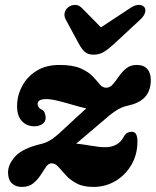

<svg xmlns="http://www.w3.org/2000/svg" viewBox="-20 -742 630 776"><path d="M535.5 -170.5Q535.5 -117.5 511.2 -76Q487 -34.5 446.8 -10.5Q406.5 13.5 358 13.5Q315.5 13.5 289 -1Q262.5 -15.5 245.8 -34.2Q229 -53 216.2 -67.5Q203.5 -82 188 -82Q176 -82 166 -67.5Q156 -53 144 -34.2Q132 -15.5 114.2 -1Q96.5 13.5 68.5 13.5Q43 13.5 27.8 -1.2Q12.5 -16 12.5 -45.5Q12.5 -78 42.2 -110.5Q72 -143 149.5 -161Q171 -166.5 191.2 -180.5Q211.5 -194.5 243 -225Q273 -253 294 -272.2Q315 -291.5 329 -304Q305 -309 274.8 -318Q244.5 -327 215.5 -334.2Q186.5 -341.5 167.5 -341.5Q132 -341.5 132 -322Q132 -316 135.5 -309.8Q139 -303.5 148.5 -299Q157 -295.5 160.8 -285.5Q164.5 -275.5 164.5 -265Q164.5 -249.5 150.8 -240.5Q137 -231.5 120 -231.5Q88 -231.5 68.5 -252.5Q49 -273.5 49 -312.5Q49 -355 69 -393.2Q89 -431.5 127.2 -455.5Q165.5 -479.5 220 -479.5Q275 -479.5 306.2 -465.5Q337.5 -451.5 354.8 -433.2Q372 -415 383 -401.2Q394 -387.5 409 -387.5Q424.5 -387.5 436.2 -401.2Q448 -415 460.5 -433.2Q473 -451.5 490 -465.5Q507 -479.5 533 -479.5Q562 -479.5 576.2 -462Q590.5 -444.5 589.5 -415Q588 -372.5 564.8 -348.5Q541.5 -324.5 497 -315Q471.5 -310 447.5 -294Q423.5 -278 391 -249Q350 -214 325.8 -193.5Q301.5 -173 288 -161.5Q314 -159 348.2 -153Q382.5 -147 406 -147Q430.5 -147 450 -157.5Q469.5 -168 481.5 -191.5Q487.5 -202 495.8 -205.8Q504 -209.5 513 -209.5Q535.5 -209.5 535.5 -170.5ZM441 -564.5Q419 -544 400.2 -532.5Q381.5 -521 358.5 -521Q335.5 -521 322.8 -532.5Q310 -544 299 -564.5L246 -662.5Q237.5 -678.5 241.8 -692Q246 -705.5 256 -713Q268 -722 283.2 -722.2Q298.5 -722.5 311 -709.5L388 -631.5L506.5 -709.5Q526 -722.5 541 -722.2Q556 -722 563.5 -713Q569.5 -705.5 566.5 -692Q563.5 -678.5 546.5 -662.5Z"/></svg>

Font: Fraunces 9pt S100
Style: Bold Italic
Weight: 700
Italic angle: -16°
Version: Version 1.000; ttfautohint (v1.8.3)